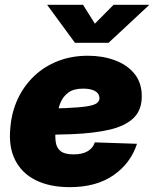

<svg xmlns="http://www.w3.org/2000/svg" viewBox="-20 -772 644 804"><path d="M272 11.7Q189 11.7 130.4 -17.1Q71.8 -45.9 43.5 -101.8Q15.1 -157.7 23.4 -237.8Q28.8 -302.7 54.4 -357.7Q80.1 -412.6 122.6 -453.1Q165 -493.7 222.2 -516.1Q279.3 -538.6 348.1 -538.6Q410.2 -538.6 461.4 -519.5Q512.7 -500.5 543.2 -462.9Q573.7 -425.3 573.7 -369.1Q573.7 -310.5 538.8 -277.3Q503.9 -244.1 438.7 -229Q373.5 -213.9 282.5 -210.2Q191.4 -206.5 78.6 -206.5L96.7 -316.9Q193.8 -316.9 253.2 -319.3Q312.5 -321.8 343.5 -326.7Q374.5 -331.5 385.5 -340.1Q396.5 -348.6 396.5 -360.8Q396.5 -379.9 378.7 -390.4Q360.8 -400.9 327.6 -400.9Q288.1 -400.9 265.6 -384Q243.2 -367.2 232.7 -340.6Q222.2 -314 218.5 -285.2Q214.8 -256.3 212.9 -231.9Q210 -200.2 213.6 -176Q217.3 -151.9 234.4 -138.7Q251.5 -125.5 288.1 -125.5Q325.2 -125.5 347.4 -138.9Q369.6 -152.3 377 -175.8L553.7 -169.9Q527.3 -88.4 455.3 -38.3Q383.3 11.7 272 11.7ZM327.6 -752 377.4 -672.9 455.6 -752H604.5L604 -750.5L434.6 -592.8H293.9L178.2 -750.5V-752Z"/></svg>

Font: Inter 24pt Black
Style: Italic
Weight: 900
Italic angle: -9.3988°
Designer: Rasmus Andersson
Foundry: rsms
Version: Version 4.001;git-66647c0bb